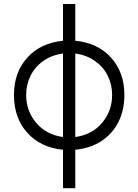

<svg xmlns="http://www.w3.org/2000/svg" viewBox="-20 -759 708 983"><path d="M302.6 204.5V7.8Q187.1 -3.9 119.3 -79.7Q51.5 -155.5 51.5 -272.7Q51.5 -388.1 119.5 -463.6Q187.5 -539.1 302.6 -550.4V-738.6H365.4V-550.4Q480.5 -539.4 548.7 -463.8Q616.8 -388.1 616.8 -272.7Q616.8 -195 586.1 -134.1Q555.4 -73.2 498.6 -36.4Q441.8 0.4 365.4 7.8V204.5ZM302.6 -57.5V-485.1Q245 -477.3 201.9 -446.9Q158.7 -416.5 136.4 -371.3Q114 -326 114 -272.7Q114 -191.1 165.3 -130.1Q216.6 -69.2 302.6 -57.5ZM365.4 -485.1V-57.5Q451.3 -69.2 502.7 -130.1Q554 -191.1 554 -272.7Q554 -326 531.6 -371.3Q509.2 -416.5 466.1 -446.9Q422.9 -477.3 365.4 -485.1Z"/></svg>

Font: Inter Light BETA
Style: Regular
Weight: 300
Designer: Rasmus Andersson
Foundry: rsms
Version: Version 3.011;git-f93a4a705